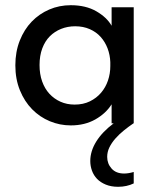

<svg xmlns="http://www.w3.org/2000/svg" viewBox="-20 -474 603 738"><path d="M434 244Q407 244 386.5 235.5Q366 227 353 213.5Q340 200 333.5 182Q327 164 327 145Q327 107 350 70Q373 33 417 0H409V-73Q387 -38 346.5 -15Q306 8 252 8Q210 8 171.5 -8Q133 -24 103.5 -54Q74 -84 56.5 -127Q39 -170 39 -223Q39 -275 56 -318Q73 -361 102 -391Q131 -421 169.5 -437.5Q208 -454 252 -454Q310 -454 350.5 -430.5Q391 -407 409 -375V-446H494V0H493Q474 13 456 27.5Q438 42 423.5 58.5Q409 75 400.5 92.5Q392 110 392 129Q392 155 409 174Q426 193 457 193Q474 193 494 187V231Q467 244 434 244ZM267 -72Q300 -72 325.5 -84.5Q351 -97 368.5 -117.5Q386 -138 395 -164.5Q404 -191 404 -220V-235Q403 -263 393.5 -288Q384 -313 367 -332Q350 -351 325 -362Q300 -373 269 -373Q240 -373 215 -363Q190 -353 171.5 -334.5Q153 -316 142.5 -288Q132 -260 132 -224Q132 -189 142 -161Q152 -133 170 -113.5Q188 -94 212.5 -83Q237 -72 267 -72Z"/></svg>

Font: Tilda Sans Medium
Style: Regular
Weight: 500
Designer: ParaType Ltd
Foundry: ParaType Ltd
Version: Version 1.009